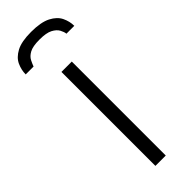

<svg xmlns="http://www.w3.org/2000/svg" viewBox="-279 -742 760 760"><g transform="rotate(-45 101.0 -361.5)"><path d="M72 0V-526H130V0ZM99 -723Q154 -723 184 -707.5Q214 -692 225.5 -668Q237 -644 237 -619H193Q192 -630 184.5 -644Q177 -658 158 -668Q139 -678 101 -678Q63 -678 45 -668Q27 -658 20 -644Q13 -630 9 -619H-35Q-35 -644 -24 -668Q-13 -692 16 -707.5Q45 -723 99 -723Z"/></g></svg>

Font: Archivo SemiBold ExtraLight
Style: Regular
Weight: 250
Version: Version 2.001